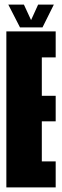

<svg xmlns="http://www.w3.org/2000/svg" viewBox="-20 -811 268 831"><path d="M7.5 0V-675H221V-562.5H161V-396.5H221V-286H161V-112.5H221V0ZM66.5 -692.5 16 -791H83.5L114.5 -724L145 -791H213L164 -692.5Z"/></svg>

Font: Anybody UltraCondensed ExtraBold
Style: Regular
Weight: 800
Width: 1
Designer: Tyler Finck
Foundry: Etcetera Type Company
Version: Version 1.010; ttfautohint (v1.8.3) -l 8 -r 50 -G 200 -x 14 